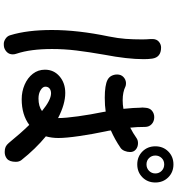

<svg xmlns="http://www.w3.org/2000/svg" viewBox="20 -926 959 1040"><g transform="rotate(90 500.0 -405.5)"><path d="M772 -767Q772 -809 800 -837Q828 -865 870 -865Q912 -865 940 -837Q968 -809 968 -767Q968 -725 940 -697Q912 -669 870 -669Q828 -669 800 -697Q772 -725 772 -767ZM919 -767Q919 -787 905 -801Q891 -815 870 -815Q849 -815 835.5 -801Q822 -787 822 -767Q822 -747 835.5 -733Q849 -719 870 -719Q891 -719 905 -733Q919 -747 919 -767ZM297 -750Q300 -729 300 -704Q300 -616 276 -491Q261 -405 253 -339.5Q245 -274 245 -207Q245 -91 270 -16Q274 -5 274 5Q274 23 263.5 35Q253 47 237 52Q230 54 217 54Q203 54 188.5 44Q174 34 170 18Q142 -73 142 -207Q142 -347 177 -515Q187 -565 190 -606Q193 -647 193 -696Q193 -717 191 -741V-754Q192 -775 206 -786.5Q220 -798 237 -798Q290 -798 297 -750ZM856 -11Q856 23 839 37Q824 49 803 49Q786 49 775 44Q764 39 754 27Q701 -38 656 -84Q601 -43 517 -43Q475 -43 438 -59Q401 -75 379 -103.5Q357 -132 357 -169Q357 -217 393 -248Q429 -279 483 -279Q544 -279 619 -240V-242Q619 -280 609.5 -348.5Q600 -417 586 -485Q584 -493 584 -498Q552 -493 509 -493Q441 -493 412 -508Q397 -516 390 -530Q383 -544 383 -560Q383 -581 396.5 -594Q410 -607 429 -608Q442 -608 448 -605Q478 -590 523 -590Q546 -590 569 -594Q563 -654 563 -683Q561 -698 563 -711Q564 -736 579 -748.5Q594 -761 614 -761Q637 -761 652 -747Q667 -733 667 -711Q667 -667 671 -631Q699 -645 729 -666Q740 -673 755 -673Q775 -673 789 -661.5Q803 -650 803 -631Q803 -615 797 -600.5Q791 -586 781 -579Q736 -548 686 -526Q687 -515 691 -498Q706 -427 716.5 -355Q727 -283 727 -242Q727 -206 718 -174Q786 -118 847 -41Q856 -29 856 -11ZM581 -153Q521 -202 485 -202Q469 -202 459 -194Q449 -186 449 -171Q449 -157 467.5 -145.5Q486 -134 513 -134Q555 -134 581 -153Z"/></g></svg>

Font: Tsukimi Rounded SemiBold
Style: Regular
Weight: 600
Designer: Takashi Funayama
Foundry: Takashi Funayama
Version: Version 1.032; ttfautohint (v1.8.3)